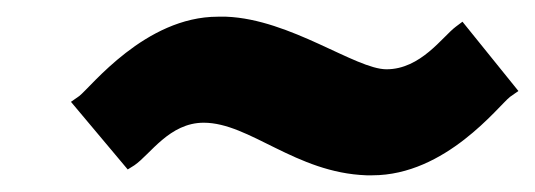

<svg xmlns="http://www.w3.org/2000/svg" viewBox="-20 -465 641 230"><path d="M443 -382C406 -382 328 -442 251 -445H241C154 -445 89 -361 75 -350L65 -343L133 -262L141 -267C160 -280 183 -318 224 -318C279 -318 334 -258 419 -255H426C514 -255 577 -338 591 -349L601 -356L534 -439L526 -433C510 -421 484 -382 443 -382Z"/></svg>

Font: Bluebird
Style: SfBdObl
Weight: 700
Designer: Jasper
Foundry: Cannot Into Space Fonts
Version: Version 0.98